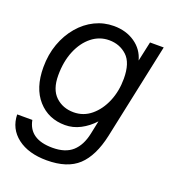

<svg xmlns="http://www.w3.org/2000/svg" viewBox="-137 -648 891 975"><g transform="rotate(20 309.0 -161.0)"><path d="M224 218Q125 218 65.5 172.5Q6 127 4 50H86Q104 148 230 148Q299 148 337 114Q375 80 389 14L404 -58Q372 -23 332.5 -2.5Q293 18 250 18Q160 18 103.5 -45.5Q47 -109 47 -221Q47 -290 68 -348Q89 -406 126 -449.5Q163 -493 211 -516.5Q259 -540 313 -540Q379 -540 427 -507Q475 -474 490 -418L513 -524H587L477 -6Q452 109 393.5 163.5Q335 218 224 218ZM269 -58Q322 -58 363 -92Q404 -126 427.5 -182Q451 -238 451 -305Q451 -391 411.5 -427.5Q372 -464 315 -464Q263 -464 221.5 -431Q180 -398 156 -340.5Q132 -283 132 -208Q132 -132 171 -95Q210 -58 269 -58Z"/></g></svg>

Font: Fragment Mono SC
Style: Italic
Weight: 400
Italic angle: -12°
Monospace: yes
Designer: Wei Huang based on Nimbus Sans by URW Studio, based on Helvetica by Max Miedinger.
Foundry: Wei Huang
Version: Version 1.012; ttfautohint (v1.8.4.7-5d5b)